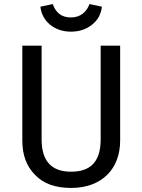

<svg xmlns="http://www.w3.org/2000/svg" viewBox="-20 -914 702 946"><path d="M329 -758C370 -758 404 -769 433 -792C462 -815 478 -844 482 -881L421 -894C406 -853 374 -828 329 -828C285 -828 255 -850 240 -894L179 -881C187 -808 249 -758 329 -758ZM572 -689H476V-228C476 -120 429 -68 330 -68C233 -68 185 -121 185 -228V-689H90V-221C90 -150 111 -94 153 -52C194 -9 253 12 330 12C483 12 572 -83 572 -221Z"/></svg>

Font: Fira Sans
Style: Regular
Weight: 400
Designer: Carrois Corporate & Edenspiekermann AG
Foundry: Carrois Corporate GbR & Edenspiekermann AG
Version: Version 4.203